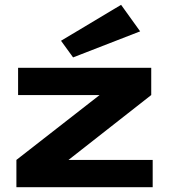

<svg xmlns="http://www.w3.org/2000/svg" viewBox="-20 -776 701 796"><path d="M283 -538 233 -607 482 -756 561 -646ZM613 -113V0H48V-113L393 -382H55V-495H607V-382L264 -113Z"/></svg>

Font: Exo 2 Expanded
Style: Bold
Weight: 700
Width: 7
Designer: Natanael Gama
Version: Version 1.001;PS 001.001;hotconv 1.0.70;makeotf.lib2.5.58329